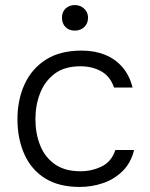

<svg xmlns="http://www.w3.org/2000/svg" viewBox="-20 -733 592 759"><path d="M295 6Q212 6 157.5 -28.5Q103 -63 76 -124Q49 -185 49 -262Q49 -338 77 -399.5Q105 -461 161 -497Q217 -533 303 -533Q354 -533 395 -516.5Q436 -500 464 -467.5Q492 -435 504 -387H431Q415 -432 379.5 -451.5Q344 -471 298 -471Q235 -471 196 -441.5Q157 -412 138.5 -364.5Q120 -317 120 -262Q120 -206 138.5 -159Q157 -112 196.5 -84Q236 -56 298 -56Q343 -56 382 -75Q421 -94 436 -140H510Q498 -90 465.5 -57.5Q433 -25 388.5 -9.5Q344 6 295 6ZM276 -612Q253 -612 239 -626Q225 -640 225 -663Q225 -686 239.5 -699.5Q254 -713 276 -713Q297 -713 312.5 -699Q328 -685 328 -663Q328 -640 313 -626Q298 -612 276 -612Z"/></svg>

Font: Onest Light
Style: Regular
Weight: 300
Designer: Dmitri Voloshin, Andrey Kudryavtsev
Foundry: Dmitri Voloshin, Andrey Kudryavtsev
Version: Version 1.000;gftools[0.9.33]